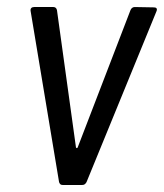

<svg xmlns="http://www.w3.org/2000/svg" viewBox="-20 -526 466 546"><path d="M158 0H214C220 0 223 -3 226 -8L425 -494C428 -501 425 -505 418 -505L363 -506C357 -506 353 -502 351 -497L201 -107C200 -104 197 -104 196 -107L142 -497C141 -502 138 -506 132 -506H77C70 -506 66 -502 67 -495L148 -8C150 -3 152 0 158 0Z"/></svg>

Font: Barlow Semi Condensed
Style: Italic
Weight: 400
Width: 4
Italic angle: -7°
Designer: Jeremy Tribby
Foundry: Tribby Type
Version: Version 1.422;hotconv 1.0.109;makeotfexe 2.5.65596